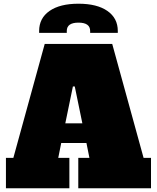

<svg xmlns="http://www.w3.org/2000/svg" viewBox="-20 -1015 846 1035"><path d="M754 -164H794V0H402V-164H462L446 -244H310L294 -164H354V0H12V-164H52L221 -778H585ZM332 -350H424L383 -549H373ZM191 -848Q191 -917 247 -956Q303 -995 403 -995Q503 -995 559 -956Q615 -917 615 -848V-838H466V-848Q466 -893 403 -893Q340 -893 340 -848V-838H191Z"/></svg>

Font: Alfa Slab One
Style: Regular
Weight: 400
Designer: JM Sole
Foundry: JM Sole
Version: Version 2.000